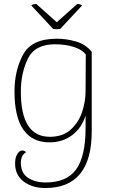

<svg xmlns="http://www.w3.org/2000/svg" viewBox="-20 -707 569 967"><path d="M56 116Q56 87 67 69Q78 51 92 51Q105 51 111 60Q85 75 85 113Q85 164 120.5 188Q156 212 210 212Q316 212 363.5 146Q411 80 411 -62V-125Q391 -62 343 -26Q295 10 229 10Q143 10 98 -53.5Q53 -117 53 -247Q53 -351 96 -431.5Q139 -512 266 -512Q315 -512 363 -498Q411 -484 442 -446V-46Q442 240 208 240Q143 240 99.5 207.5Q56 175 56 116ZM411 -247 412 -433Q392 -458 350.5 -471Q309 -484 257 -484Q156 -484 120.5 -411.5Q85 -339 85 -245Q85 -18 231 -18Q297 -18 337 -55Q377 -92 394 -144.5Q411 -197 411 -247ZM266 -595 369 -687Q385 -687 393 -679L283 -561Q277 -560 265 -560Q254 -560 248 -561L138 -679Q140 -683 148.5 -685Q157 -687 163 -687Z"/></svg>

Font: Arima Madurai Thin
Style: Regular
Weight: 250
Designer: Joana Correia and Natanael Gama
Foundry: NDISCOVER
Version: Version 1.019; ttfautohint (v1.5) -l 7 -r 28 -G 50 -x 13 -D 